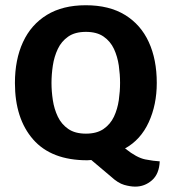

<svg xmlns="http://www.w3.org/2000/svg" viewBox="-20 -582 641 714"><path d="M35.5 -273.5Q35.5 -360.5 65.5 -425.5Q95.5 -490.5 154.2 -526.5Q213 -562.5 299 -562.5Q386 -562.5 444.8 -526.5Q503.5 -490.5 533.2 -425.8Q563 -361 563 -273.5Q563 -192.5 533 -127.2Q503 -62 445 -30L446.5 -29Q488.5 4.5 520.2 10.8Q552 17 574 18Q572 65 545 88.5Q518 112 483 112Q464.5 112 441.8 105.5Q419 99 393 75L319.5 13Q312 14 304.5 14Q171 14 103.2 -63.5Q35.5 -141 35.5 -273.5ZM171.5 -273.5Q171.5 -242.5 176.5 -209.5Q181.5 -176.5 195 -148.2Q208.5 -120 233.8 -102.5Q259 -85 299.5 -85Q340 -85 365.2 -102.5Q390.5 -120 403.8 -148.2Q417 -176.5 421.8 -209.5Q426.5 -242.5 426.5 -273.5Q426.5 -305 421.8 -338.2Q417 -371.5 403.8 -400Q390.5 -428.5 365.2 -446Q340 -463.5 299.5 -463.5Q259 -463.5 233.8 -446Q208.5 -428.5 195 -400Q181.5 -371.5 176.5 -338.2Q171.5 -305 171.5 -273.5Z"/></svg>

Font: Signika SC SemiBold
Style: Regular
Weight: 600
Designer: Anna Giedryś
Foundry: Anna Giedryś
Version: Version 2.000; ttfautohint (v1.8.3) -l 8 -r 50 -G 200 -x 9 -